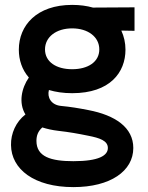

<svg xmlns="http://www.w3.org/2000/svg" viewBox="-20 -495 605 785"><path d="M275 -114C430 -114 493 -199 493 -292C493 -320 487 -346 476 -370L530 -369V-465L360 -464C335 -471 307 -475 275 -475C130 -475 57 -391 57 -292C57 -250 70 -210 98 -178C68 -135 55 -74 84 -27C45 3 24 51 25 98C26 197 120 270 280 270C432 270 525 204 525 110C525 26 451 -24 341 -45C300 -53 270 -58 229 -62C189 -66 172 -97 180 -127C207 -119 238 -114 275 -114ZM129 81C129 60 135 42 153 26C172 32 193 37 219 40C263 45 297 51 341 60C387 69 421 80 421 110C421 141 384 164 280 164C188 164 129 146 129 81ZM164 -293C164 -344 210 -379 275 -379C340 -379 386 -344 386 -293C386 -242 340 -212 275 -212C210 -212 164 -242 164 -293Z"/></svg>

Font: KT Kiyosuna Sans Bold
Style: Regular
Weight: 700
Designer: [Zen Kaku Gothic] Yoshimichi Ohira
Version: Version 1.010;Glyphs 3.1.2 (3151)